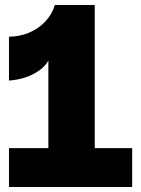

<svg xmlns="http://www.w3.org/2000/svg" viewBox="-20 -750 566 770"><path d="M16 0V-156H174V-507Q161 -484 136 -466.5Q111 -449 80 -439Q49 -429 16 -427V-603Q58 -603 95.5 -618.5Q133 -634 160.5 -662.5Q188 -691 200 -730H360V-156H510V0Z"/></svg>

Font: Parkinsans ExtraBold
Style: Regular
Weight: 800
Designer: Red Stone, Indian Type Foundry
Foundry: Indian Type Foundry
Version: Version 1.000